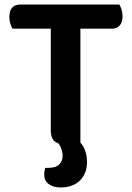

<svg xmlns="http://www.w3.org/2000/svg" viewBox="-20 -627 580 843"><path d="M504 -607Q509 -599 513.5 -585.5Q518 -572 518 -556Q518 -529 505.5 -515Q493 -501 471 -501H333V-1Q348 16 355 38Q362 60 362 84Q362 135 331 165.5Q300 196 247 196Q213 196 193.5 181Q174 166 174 138Q174 125 179 110H192Q225 110 240 95Q255 80 255 56Q255 45 250.5 30Q246 15 236 2Q203 -8 203 -54V-501H35Q30 -510 25.5 -523Q21 -536 21 -552Q21 -580 33.5 -593.5Q46 -607 68 -607H504Z"/></svg>

Font: Baloo Thambi 2 SemiBold
Style: Regular
Weight: 600
Designer: Aadarsh Rajan and Ek Type
Foundry: Ek Type
Version: Version 1.640;hotconv 1.0.111;makeotfexe 2.5.65597; ttfautoh